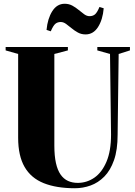

<svg xmlns="http://www.w3.org/2000/svg" viewBox="-20 -993 718 1021"><path d="M378.5 8Q280 8 212.5 -19Q145 -46 110.8 -105.2Q76.5 -164.5 76.5 -260.5V-706L10 -725V-743H341V-725L269 -706V-219Q269 -164 277.5 -126Q286 -88 302.2 -64.8Q318.5 -41.5 341.5 -31Q364.5 -20.5 393.5 -20.5Q441.5 -20.5 481.8 -48.2Q522 -76 546.2 -133Q570.5 -190 570.5 -277L565 -706L497.5 -725V-743H671V-725L611 -706L605.5 -277Q605.5 -196 586.2 -141.2Q567 -86.5 534.5 -53.8Q502 -21 461.5 -6.5Q421 8 378.5 8ZM435 -810Q412.5 -810 394.2 -820Q376 -830 360.5 -843Q345 -856 331 -866Q317 -876 303 -876Q286 -876 274.5 -866.5Q263 -857 250 -826.5L227.5 -834Q233 -894 258 -933.5Q283 -973 324 -973Q346.5 -973 364.8 -963Q383 -953 398.5 -940Q414 -927 428 -917Q442 -907 456 -907Q473.5 -907 485 -916.5Q496.5 -926 509 -956L531.5 -949Q526.5 -889 501.5 -849.5Q476.5 -810 435 -810Z"/></svg>

Font: Merriweather 144pt Black
Style: Regular
Weight: 900
Version: Version 2.100